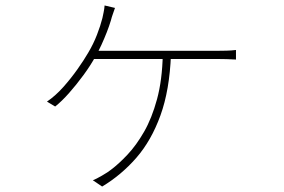

<svg xmlns="http://www.w3.org/2000/svg" viewBox="-20 -618 1040 703"><path d="M401 -589Q397 -577 393 -566Q389 -555 386 -543Q380 -523 371 -500Q362 -477 351.5 -454Q341 -431 330 -412Q312 -379 286 -343.5Q260 -308 233 -277.5Q206 -247 182 -228L152 -246Q183 -267 211.5 -299Q240 -331 264 -365Q288 -399 303 -425Q322 -457 335 -490.5Q348 -524 355 -552Q357 -562 359.5 -573.5Q362 -585 363 -598ZM326 -432Q335 -432 370 -432Q405 -432 454 -432Q503 -432 556.5 -432Q610 -432 658 -432Q706 -432 738 -432Q770 -432 776 -432Q792 -432 810 -432.5Q828 -433 844 -435V-400Q828 -401 809.5 -401.5Q791 -402 776 -402Q770 -402 738 -402Q706 -402 657.5 -402Q609 -402 555 -402Q501 -402 451.5 -402Q402 -402 366 -402Q330 -402 319 -402ZM606 -418Q601 -288 567.5 -195.5Q534 -103 479 -40Q424 23 354 65L320 42Q331 38 353.5 25Q376 12 387 3Q415 -18 447 -52Q479 -86 507.5 -135.5Q536 -185 555 -255Q574 -325 576 -418Z"/></svg>

Font: Noto Sans HK Thin
Style: Regular
Weight: 100
Designer: Ryoko NISHIZUKA 西塚涼子 (kana, bopomofo & ideographs); Paul D. Hunt (Latin, Greek & Cyrillic); Sandoll Communications 산돌커뮤니
Foundry: Adobe
Version: Version 2.004-H2;hotconv 1.0.118;makeotfexe 2.5.65603